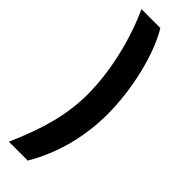

<svg xmlns="http://www.w3.org/2000/svg" viewBox="-301 -776 930 930"><g transform="rotate(45 163.5 -311.0)"><path d="M22 143.6H151.4C226.6 16.1 266.1 -133.8 266.1 -289.1C266.1 -459 219.2 -653.3 151.4 -764.6H22C85.9 -626 129.9 -446.3 129.9 -289.1C129.9 -149.4 93.8 -19.5 22 143.6Z"/></g></svg>

Font: Raveo Display Display SemiBold
Style: Regular
Weight: 600
Designer: Jakub Foglar, Rasmus Andersson (Inter)
Foundry: Jakubfoglar.com
Version: Version 1.100;Glyphs 3.2.3 (3260)